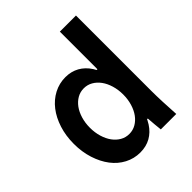

<svg xmlns="http://www.w3.org/2000/svg" viewBox="-206 -871 1011 1011"><g transform="rotate(-45 300.0 -365.0)"><path d="M255 10Q299 10 333 -9Q367 -28 390 -64Q413 -100 425.5 -152Q438 -204 438 -270Q438 -336 425.5 -388Q413 -440 390 -476Q367 -512 333 -531Q299 -550 256 -550Q210 -550 170 -529Q130 -508 101 -470.5Q72 -433 55.5 -381.5Q39 -330 39 -270Q39 -210 55.5 -158.5Q72 -107 100.5 -69.5Q129 -32 169 -11Q209 10 255 10ZM283 -100Q256 -100 233.5 -113Q211 -126 194.5 -148.5Q178 -171 168.5 -202.5Q159 -234 159 -270Q159 -306 168.5 -337.5Q178 -369 194.5 -391.5Q211 -414 233.5 -427Q256 -440 283 -440Q310 -440 332.5 -427Q355 -414 371.5 -391.5Q388 -369 397.5 -337.5Q407 -306 407 -270Q407 -234 397.5 -202.5Q388 -171 371.5 -148.5Q355 -126 332.5 -113Q310 -100 283 -100ZM417 0H532Q529 -48 527 -95Q525 -142 525 -180V-740H405V-460H397L424 -250L407 -170Q407 -122 409.5 -83.5Q412 -45 417 0ZM395 -89H405H409H419L407 -101Z"/></g></svg>

Font: CommitMonoV143 ExtLt
Style: Regular
Weight: 200
Monospace: yes
Designer: Eigil Nikolajsen
Foundry: Eigil Nikolajsen
Version: Version 1.143